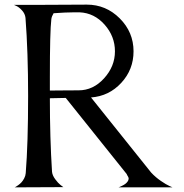

<svg xmlns="http://www.w3.org/2000/svg" viewBox="-20 -808 793 827"><path d="M323.2 -754.9H297.9Q264.6 -754.9 210.9 -751Q202.6 -737.3 201.2 -726.1Q194.8 -673.3 194.8 -477.1V-418Q210.4 -418 252.7 -418.5Q294.9 -418.9 318.8 -418.9Q381.3 -418.9 428.2 -470.5Q475.1 -522 475.1 -586.9Q475.1 -651.4 430.7 -701.7Q386.2 -752 323.2 -754.9ZM490.2 -1Q492.2 -1.5 495.1 -2.7Q498 -3.9 505.6 -7.6Q513.2 -11.2 519 -15.4Q524.9 -19.5 529.5 -25.9Q534.2 -32.2 534.2 -39.1Q534.2 -43.9 526.9 -55.2Q525.9 -56.2 525.9 -58.1L263.2 -386.2L194.8 -384.8Q194.8 -212.9 204.1 -67.9Q205.6 -52.7 217.8 -36.1Q230 -19.5 241.2 -10.7L252.9 -2L43 -1Q44.9 -2 47.9 -3.4Q50.8 -4.9 58.6 -10.5Q66.4 -16.1 72.5 -22.7Q78.6 -29.3 84.2 -39.8Q89.8 -50.3 90.8 -62Q101.1 -189.9 101.1 -395Q101.1 -584 89.8 -731Q87.9 -748.5 75.4 -762.5Q63 -776.4 51.8 -781.7L40 -787.1H159.2L354 -788.1Q436.5 -788.1 495.8 -728.8Q555.2 -669.4 555.2 -586.9Q555.2 -508.3 502.4 -451.2Q449.7 -394 372.1 -388.2L630.9 -64.9Q649.9 -44.4 673.1 -28.6Q696.3 -12.7 710 -6.8L723.1 -1Z"/></svg>

Font: Anticva
Style: Regular
Weight: 400
Version: Version 1.000